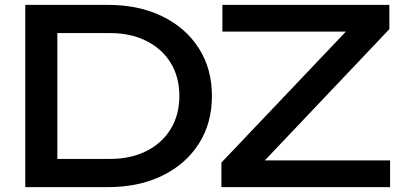

<svg xmlns="http://www.w3.org/2000/svg" viewBox="-20 -770 1666 790"><path d="M423 -750Q551 -750 647.5 -703Q744 -656 798 -571.5Q852 -487 852 -375Q852 -263 798 -178.5Q744 -94 647.5 -47Q551 0 423 0H84V-750ZM216 -46 143 -116H432Q518 -116 582.5 -148.5Q647 -181 682.5 -239.5Q718 -298 718 -375Q718 -453 682.5 -511Q647 -569 582.5 -601.5Q518 -634 432 -634H143L216 -704ZM891 0V-101L1445 -684L1530 -640H895V-750H1582V-650L1027 -65L954 -110H1585V0Z"/></svg>

Font: Bounded
Style: Regular
Weight: 400
Designer: Vlad Churkin
Version: Version 1.0